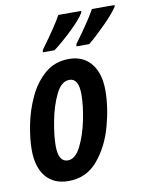

<svg xmlns="http://www.w3.org/2000/svg" viewBox="-87 -829 695 901"><g transform="rotate(-10 261.0 -378.0)"><path d="M373 -606Q409 -635 455.5 -682Q502 -729 521 -758L522 -766H414Q385 -713 314 -617L312 -606ZM208 -606Q249 -637 296.5 -682.5Q344 -728 362 -758L363 -766H254Q230 -721 154 -617L152 -606ZM410 -379Q410 -461 372 -507.5Q334 -554 267 -554Q199 -554 152 -513.5Q105 -473 76 -411Q47 -349 34 -282.5Q21 -216 21 -164Q21 -81 59 -35.5Q97 10 167 10Q252 10 306 -54Q360 -118 385 -208.5Q410 -299 410 -379ZM135 -163Q135 -210 148 -279.5Q161 -349 187 -403Q213 -457 252 -457Q296 -457 296 -380Q296 -328 282 -259Q268 -190 242 -138Q216 -86 180 -86Q135 -86 135 -163Z"/></g></svg>

Font: Noto Sans Display Condensed
Style: Bold Italic
Weight: 700
Width: 3
Designer: Monotype Design team
Foundry: Monotype Imaging Inc.
Version: 1.000